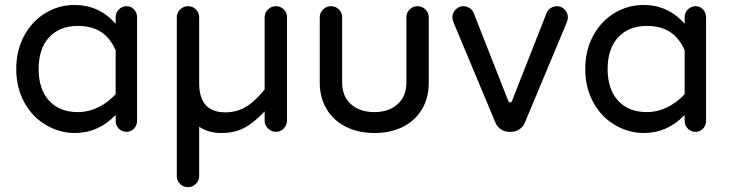

<svg xmlns="http://www.w3.org/2000/svg" viewBox="-20 -529 2965 779"><path d="M168.9 -20.5Q112.3 -52.7 79.1 -112.8Q45.9 -172.9 45.9 -249Q45.9 -327.1 80.1 -387.7Q112.3 -445.3 166 -477.1Q219.7 -508.8 283.2 -508.8Q381.8 -508.8 449.2 -432.6V-459Q449.2 -477.5 462.4 -490.7Q475.6 -503.9 494.1 -503.9Q511.7 -503.9 523.9 -490.7Q536.1 -477.5 536.1 -459V-39.1Q536.1 -20.5 523.9 -7.3Q511.7 5.9 493.2 5.9Q474.6 5.9 461.9 -7.3Q449.2 -20.5 449.2 -39.1V-62.5Q378.9 10.7 283.2 10.7Q223.6 10.7 168.9 -20.5ZM449.2 -146.5V-325.2Q426.8 -376 389.2 -399.9Q351.6 -423.8 295.9 -423.8Q221.7 -423.8 179.2 -377.4Q136.7 -331.1 136.7 -249Q136.7 -167 179.2 -120.6Q221.7 -74.2 295.9 -74.2Q338.9 -74.2 377.9 -93.3Q417 -112.3 449.2 -146.5Z M697.3 185.5V-459Q697.3 -477.5 710.9 -490.7Q724.6 -503.9 743.2 -503.9Q761.7 -503.9 774.9 -490.7Q788.1 -477.5 788.1 -459V-191.4Q788.1 -73.2 894.5 -73.2Q940.4 -73.2 978 -95.7Q1015.6 -118.2 1053.7 -166V-459Q1053.7 -477.5 1067.4 -490.7Q1081.1 -503.9 1099.6 -503.9Q1118.2 -503.9 1131.3 -490.7Q1144.5 -477.5 1144.5 -459V-40Q1144.5 -21.5 1131.3 -7.8Q1118.2 5.9 1099.6 5.9Q1081.1 5.9 1067.4 -7.8Q1053.7 -21.5 1053.7 -40V-77.1Q1010.7 -31.2 971.2 -10.3Q931.6 10.7 877.9 10.7Q827.1 10.7 788.1 -14.6V185.5Q788.1 204.1 774.4 217.3Q760.7 230.5 742.2 230.5Q723.6 230.5 710.4 217.3Q697.3 204.1 697.3 185.5Z M1277.3 -194.3V-459Q1277.3 -477.5 1291 -490.7Q1304.7 -503.9 1323.2 -503.9Q1341.8 -503.9 1355 -490.7Q1368.2 -477.5 1368.2 -459V-194.3Q1368.2 -138.7 1403.8 -106.4Q1439.5 -74.2 1499 -74.2Q1557.6 -74.2 1593.3 -106.4Q1628.9 -138.7 1628.9 -194.3V-459Q1628.9 -477.5 1642.1 -490.7Q1655.3 -503.9 1673.8 -503.9Q1692.4 -503.9 1706.1 -490.7Q1719.7 -477.5 1719.7 -459V-194.3Q1719.7 -131.8 1691.9 -85.4Q1664.1 -39.1 1614.3 -14.2Q1564.5 10.7 1499 10.7Q1433.6 10.7 1383.3 -14.6Q1333 -40 1305.2 -86.4Q1277.3 -132.8 1277.3 -194.3Z M1990.2 -31.2 1820.3 -437.5Q1815.4 -452.1 1815.4 -458Q1815.4 -476.6 1828.6 -490.2Q1841.8 -503.9 1860.4 -503.9Q1873 -503.9 1884.8 -496.6Q1896.5 -489.3 1901.4 -477.5L2042 -120.1Q2044.9 -113.3 2049.8 -113.3Q2054.7 -113.3 2057.6 -120.1L2198.2 -477.5Q2203.1 -489.3 2214.8 -496.6Q2226.6 -503.9 2239.3 -503.9Q2257.8 -503.9 2271 -490.2Q2284.2 -476.6 2284.2 -458Q2284.2 -452.1 2279.3 -437.5L2109.4 -31.2Q2102.5 -14.6 2087.4 -4.4Q2072.3 5.9 2054.7 5.9H2044.9Q2027.3 5.9 2012.2 -4.4Q1997.1 -14.6 1990.2 -31.2Z M2477.5 -20.5Q2420.9 -52.7 2387.7 -112.8Q2354.5 -172.9 2354.5 -249Q2354.5 -327.1 2388.7 -387.7Q2420.9 -445.3 2474.6 -477.1Q2528.3 -508.8 2591.8 -508.8Q2690.4 -508.8 2757.8 -432.6V-459Q2757.8 -477.5 2771 -490.7Q2784.2 -503.9 2802.7 -503.9Q2820.3 -503.9 2832.5 -490.7Q2844.7 -477.5 2844.7 -459V-39.1Q2844.7 -20.5 2832.5 -7.3Q2820.3 5.9 2801.8 5.9Q2783.2 5.9 2770.5 -7.3Q2757.8 -20.5 2757.8 -39.1V-62.5Q2687.5 10.7 2591.8 10.7Q2532.2 10.7 2477.5 -20.5ZM2757.8 -146.5V-325.2Q2735.4 -376 2697.8 -399.9Q2660.2 -423.8 2604.5 -423.8Q2530.3 -423.8 2487.8 -377.4Q2445.3 -331.1 2445.3 -249Q2445.3 -167 2487.8 -120.6Q2530.3 -74.2 2604.5 -74.2Q2647.5 -74.2 2686.5 -93.3Q2725.6 -112.3 2757.8 -146.5Z"/></svg>

Font: jf-openhuninn-2.1
Style: Regular
Weight: 400
Designer: [Kosugi Maru]
Designed by MOTOYA      

[Varela Round]
Joe Prince (Latin component); Avraham Cornfeld (Hebrew component)
Foundry: justfont Co., Ltd.
Version: 2.1